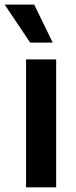

<svg xmlns="http://www.w3.org/2000/svg" viewBox="-45 -799 326 819"><path d="M66.1 -545.5H194.6V0H66.1ZM-25.2 -779.5H100.9L180 -617.2H83.8Z"/></svg>

Font: Interop SemBd
Style: Regular
Weight: 600
Designer: Rasmus Andersson, Google, Jang Haemin
Foundry: jhaemin
Version: Version 1.008